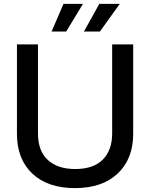

<svg xmlns="http://www.w3.org/2000/svg" viewBox="-20 -957 771 986"><path d="M67 -270V-729H175V-272Q175 -182 225.5 -135.5Q276 -89 366 -89Q460 -89 508 -137.5Q556 -186 556 -272V-729H664V-270Q664 -141 584.5 -66Q505 9 365 9Q225 9 146 -65.5Q67 -140 67 -270ZM245 -795 306 -937H406L320 -795ZM411 -795 490 -937H595L493 -795Z"/></svg>

Font: Mona Sans Medium
Style: Regular
Weight: 500
Designer: Deni Anggara
Foundry: GitHub
Version: Version 2.000;Glyphs 3.2.3 (3260)